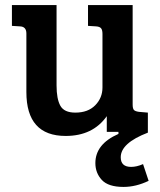

<svg xmlns="http://www.w3.org/2000/svg" viewBox="-20 -523 631 757"><path d="M563 -79V0Q456 41 456 97Q456 135 497 135Q519 135 544 124L566 190Q516 214 467 214Q407 214 381.5 186.5Q356 159 356 120Q356 45 447 5V-3H401V-65Q346 13 239 13Q84 13 84 -160V-391Q84 -418 59 -419L27 -421V-503H203V-186Q203 -133 218 -106Q233 -79 277 -79Q327 -79 355.5 -108Q384 -137 384 -178V-389Q384 -405 378.5 -411.5Q373 -418 359 -419L327 -421V-503H503V-111Q503 -95 508 -89.5Q513 -84 528 -82Z"/></svg>

Font: Bree Serif
Style: Regular
Weight: 400
Designer: Veronika Burian, Jos Scaglione
Foundry: TypeTogether
Version: Version 1.001